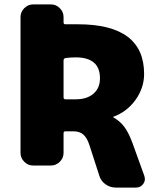

<svg xmlns="http://www.w3.org/2000/svg" viewBox="-20 -750 709 870"><path d="M323 -300Q374 -300 403.5 -325.5Q433 -351 433 -395Q433 -490 323 -490Q298 -490 277 -487Q268 -485 268 -476V-309Q268 -300 277 -300ZM581 -100 634 47Q641 67 629 83.5Q617 100 596 100H505Q479 100 458 85Q437 70 430 46L386 -90Q375 -125 358 -140Q341 -155 313 -155H277Q268 -155 268 -146V-57Q268 -34 251 -17Q234 0 211 0H130Q107 0 90 -17Q73 -34 73 -57V-673Q73 -696 90 -713Q107 -730 130 -730H211Q234 -730 251 -713Q268 -696 268 -673V-649Q268 -640 276 -640H333Q633 -640 633 -415Q633 -352 594.5 -298Q556 -244 494 -221Q493 -221 493 -220Q493 -218 494 -218Q524 -201 543.5 -175Q563 -149 581 -100Z"/></svg>

Font: Rounded Mplus 1c Black
Style: Regular
Weight: 900
Version: Version 1.059.20150529